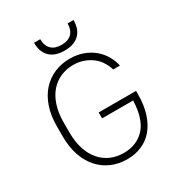

<svg xmlns="http://www.w3.org/2000/svg" viewBox="-208 -1037 1097 1179"><g transform="rotate(-30 340.0 -447.0)"><path d="M340 -331H605V-310Q605 -231 586 -172Q567 -113 533.5 -73.5Q500 -34 453 -14Q406 6 350 6Q290 6 240 -15.5Q190 -37 153 -78Q116 -119 95.5 -178.5Q75 -238 75 -315V-385Q75 -461 95.5 -521Q116 -581 153 -622Q190 -663 240.5 -684.5Q291 -706 350 -706Q401 -706 443.5 -690.5Q486 -675 517.5 -648.5Q549 -622 569 -587.5Q589 -553 597 -515H549Q541 -543 524.5 -570Q508 -597 482.5 -617Q457 -637 423.5 -649.5Q390 -662 350 -662Q301 -662 259.5 -644Q218 -626 187.5 -591Q157 -556 140 -504Q123 -452 123 -385V-315Q123 -247 140 -195.5Q157 -144 187.5 -109Q218 -74 259.5 -56Q301 -38 350 -38Q442 -38 498.5 -98Q555 -158 560 -289H340ZM350 -764Q282 -764 246 -799.5Q210 -835 210 -900H254Q254 -854 279 -829Q304 -804 350 -804Q398 -804 423 -829Q448 -854 448 -900H490Q490 -835 454 -799.5Q418 -764 350 -764Z"/></g></svg>

Font: Retni Sans Light
Style: Regular
Weight: 300
Designer: Vitaly Kuzmin
Foundry: ParaType Ltd.
Version: Version 1.00;March 2, 2019;FontCreator 11.5.0.2425 64-bit; t